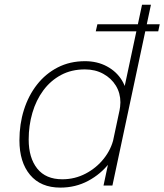

<svg xmlns="http://www.w3.org/2000/svg" viewBox="-20 -802 710 830"><path d="M394 -666.5 401 -697H670.5L664 -666.5ZM241 9Q156 9 110 -46Q64 -101 64 -195.5Q64 -265.5 83.5 -327.2Q103 -389 140 -436.2Q177 -483.5 229.5 -510.5Q282 -537.5 347.5 -537.5Q400.5 -537.5 442 -515.2Q483.5 -493 507 -454.8Q530.5 -416.5 530.5 -368Q530.5 -352.5 528 -339Q525.5 -325.5 524 -319.5L496 -320Q498 -330.5 499.2 -340.5Q500.5 -350.5 500.5 -359.5Q500.5 -399.5 480.8 -431.8Q461 -464 426.2 -483Q391.5 -502 347 -502Q289 -502 243.8 -477.8Q198.5 -453.5 167.2 -411.2Q136 -369 120 -314.2Q104 -259.5 104 -199Q104 -119.5 141 -73.2Q178 -27 249.5 -27Q303.5 -27 350.2 -51.5Q397 -76 429 -116.5Q461 -157 471.5 -204.5L503 -204Q491 -146.5 453.5 -98Q416 -49.5 361.2 -20.2Q306.5 9 241 9ZM427.5 0 594 -781.5H632.5L466 0Z"/></svg>

Font: Epilogue ExtraLight
Style: Italic
Weight: 250
Italic angle: -12°
Designer: Tyler Finck
Foundry: Etcetera Type Co
Version: Version 2.112